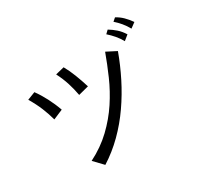

<svg xmlns="http://www.w3.org/2000/svg" viewBox="-160 -963 1320 1246"><g transform="rotate(-30 500.0 -340.0)"><path d="M158 -362Q145 -410 125.5 -457.5Q106 -505 75 -557L134 -580Q162 -542 187.5 -493Q213 -444 231 -393ZM737 -540Q705 -452 662 -366.5Q619 -281 564.5 -202.5Q510 -124 443 -57.5Q376 9 297 59L233 -8Q326 -55 395 -121Q464 -187 514 -263Q564 -339 599.5 -420Q635 -501 663 -578ZM377 -419Q368 -468 353.5 -514Q339 -560 314 -609L379 -625Q401 -586 419.5 -538.5Q438 -491 454 -439ZM808 -573Q792 -602 771 -626.5Q750 -651 726 -672L749 -694Q777 -677 801 -656Q825 -635 845 -603ZM886 -622Q870 -651 850 -675Q830 -699 807 -719L830 -739Q858 -724 880.5 -702Q903 -680 924 -650Z"/></g></svg>

Font: NanumGothicCoding
Style: Regular
Weight: 400
Monospace: yes
Designer: Kwon Bruce; Nicolas Noh; Sung-woo Choi; Go-un Cha; Soo-hyun Park;
Foundry: NHN Corporation
Version: Version 2.000;PS 1;hotconv 1.0.49;makeotf.lib2.0.14853